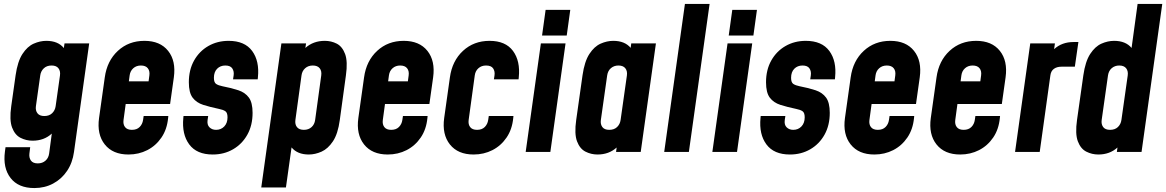

<svg xmlns="http://www.w3.org/2000/svg" viewBox="-20 -770 5910 973"><path d="M154 183Q73 183 33.5 132Q-6 81 5 -2L8 -24H133L129 8Q126.5 29.5 136.8 43.8Q147 58 171.5 58Q195 58 210.5 44.2Q226 30.5 229 8L242.5 -93Q203.5 -57 145 -57Q112.5 -57 84 -71.5Q55.5 -86 41.2 -123.8Q27 -161.5 37 -232L59 -388Q69 -458.5 93.8 -496.5Q118.5 -534.5 150.8 -548.8Q183 -563 215 -563Q274 -563 303.5 -526.5L307 -550H432L355 0Q347.5 55 319.8 96.2Q292 137.5 249.2 160.2Q206.5 183 154 183ZM204.5 -182Q229.5 -182 244.2 -196.2Q259 -210.5 262 -232L284 -388Q287 -410 276.2 -424Q265.5 -438 241.5 -438Q217 -438 202 -423.8Q187 -409.5 184 -388L162 -232Q159 -210 169.8 -196Q180.5 -182 204.5 -182Z M631 13Q551.5 13 511 -38Q470.5 -89 482 -172L511 -378Q522.5 -461.5 577.2 -512.2Q632 -563 712 -563Q791.5 -563 832 -512.2Q872.5 -461.5 861 -378L842 -243H617L606 -162Q603 -139.5 613.8 -125.8Q624.5 -112 648.5 -112Q673.5 -112 687.8 -126.5Q702 -141 705 -162L708 -182H833L832 -172Q826.5 -114.5 798.2 -73Q770 -31.5 726.5 -9.2Q683 13 631 13ZM694 -438Q671 -438 655.5 -424.2Q640 -410.5 637 -388L633 -358H733L737 -388Q740 -410.5 729 -424.2Q718 -438 694 -438Z M1058 13Q977 13 939 -38.2Q901 -89.5 909 -172L910 -182H1035L1032 -162Q1028.5 -137.5 1041.5 -124.8Q1054.5 -112 1075 -112Q1100 -112 1116.5 -129.2Q1133 -146.5 1133 -175.5Q1133 -199 1121.8 -206.5Q1110.5 -214 1090 -218Q1044.5 -227.5 1010 -238.5Q975.5 -249.5 956.2 -275Q937 -300.5 937 -353Q937 -416 963.5 -463.2Q990 -510.5 1035.8 -536.8Q1081.5 -563 1138.5 -563Q1220 -563 1257.8 -511.8Q1295.5 -460.5 1287 -378L1286 -368H1161L1164 -388Q1167 -408.5 1157.2 -423.2Q1147.5 -438 1122 -438Q1096.5 -438 1080.2 -421.5Q1064 -405 1064 -375.5Q1064 -352 1075.5 -344.5Q1087 -337 1107 -333Q1154 -324 1188.2 -312.5Q1222.5 -301 1241.2 -275.5Q1260 -250 1260 -198Q1260 -135 1233.5 -87.5Q1207 -40 1161.2 -13.5Q1115.5 13 1058 13Z M1304 180 1406 -550H1531L1527.5 -527Q1567.5 -563 1626 -563Q1658.5 -563 1686.5 -548.8Q1714.5 -534.5 1728.8 -496.5Q1743 -458.5 1733 -388L1702 -162Q1692.5 -91.5 1667.2 -53.8Q1642 -16 1609.5 -1.5Q1577 13 1545 13Q1487 13 1457.5 -23L1429 180ZM1520 -112Q1543.5 -112 1558.8 -125.8Q1574 -139.5 1577 -162L1608 -388Q1611 -410.5 1600 -424.2Q1589 -438 1565 -438Q1542 -438 1526.5 -424.2Q1511 -410.5 1508 -388L1477 -162Q1474 -139.5 1485 -125.8Q1496 -112 1520 -112Z M1945 13Q1865.5 13 1825 -38Q1784.5 -89 1796 -172L1825 -378Q1836.5 -461.5 1891.2 -512.2Q1946 -563 2026 -563Q2105.5 -563 2146 -512.2Q2186.5 -461.5 2175 -378L2156 -243H1931L1920 -162Q1917 -139.5 1927.8 -125.8Q1938.5 -112 1962.5 -112Q1987.5 -112 2001.8 -126.5Q2016 -141 2019 -162L2022 -182H2147L2146 -172Q2140.5 -114.5 2112.2 -73Q2084 -31.5 2040.5 -9.2Q1997 13 1945 13ZM2008 -438Q1985 -438 1969.5 -424.2Q1954 -410.5 1951 -388L1947 -358H2047L2051 -388Q2054 -410.5 2043 -424.2Q2032 -438 2008 -438Z M2582 -182 2581 -172Q2575.5 -114.5 2547.2 -73Q2519 -31.5 2475.5 -9.2Q2432 13 2380 13Q2300.5 13 2260 -38Q2219.5 -89 2231 -172L2260 -378Q2271.5 -461.5 2326.2 -512.2Q2381 -563 2461 -563Q2542 -563 2579.8 -511.8Q2617.5 -460.5 2609 -378L2608 -368H2483L2486 -388Q2489 -408.5 2479.2 -423.2Q2469.5 -438 2443 -438Q2420 -438 2404.5 -424.2Q2389 -410.5 2386 -388L2355 -162Q2352 -139.5 2362.8 -125.8Q2373.5 -112 2397.5 -112Q2422.5 -112 2436.8 -126.5Q2451 -141 2454 -162L2457 -182Z M2727 -590 2745 -720H2870L2852 -590ZM2644 0 2721 -550H2846L2769 0Z M3008 13Q2975.5 13 2947 -1.5Q2918.5 -16 2904.2 -53.8Q2890 -91.5 2900 -162L2932 -388Q2942 -458.5 2966.8 -496.5Q2991.5 -534.5 3023.8 -548.8Q3056 -563 3088 -563Q3146 -563 3176 -527.5L3179 -550H3304L3227 0H3102L3105 -22.5Q3066 13 3008 13ZM3067.5 -112Q3092.5 -112 3107.2 -126.2Q3122 -140.5 3125 -162L3157 -388Q3160 -410 3149 -424Q3138 -438 3114 -438Q3092 -438 3076.2 -424.8Q3060.5 -411.5 3057 -388L3025 -162Q3022 -140.5 3032.5 -126.2Q3043 -112 3067.5 -112Z M3346 0 3451 -750H3576L3471 0Z M3673 -590 3691 -720H3816L3798 -590ZM3590 0 3667 -550H3792L3715 0Z M3983 13Q3902 13 3864 -38.2Q3826 -89.5 3834 -172L3835 -182H3960L3957 -162Q3953.5 -137.5 3966.5 -124.8Q3979.5 -112 4000 -112Q4025 -112 4041.5 -129.2Q4058 -146.5 4058 -175.5Q4058 -199 4046.8 -206.5Q4035.5 -214 4015 -218Q3969.5 -227.5 3935 -238.5Q3900.5 -249.5 3881.2 -275Q3862 -300.5 3862 -353Q3862 -416 3888.5 -463.2Q3915 -510.5 3960.8 -536.8Q4006.5 -563 4063.5 -563Q4145 -563 4182.8 -511.8Q4220.5 -460.5 4212 -378L4211 -368H4086L4089 -388Q4092 -408.5 4082.2 -423.2Q4072.5 -438 4047 -438Q4021.5 -438 4005.2 -421.5Q3989 -405 3989 -375.5Q3989 -352 4000.5 -344.5Q4012 -337 4032 -333Q4079 -324 4113.2 -312.5Q4147.5 -301 4166.2 -275.5Q4185 -250 4185 -198Q4185 -135 4158.5 -87.5Q4132 -40 4086.2 -13.5Q4040.5 13 3983 13Z M4411 13Q4331.5 13 4291 -38Q4250.5 -89 4262 -172L4291 -378Q4302.5 -461.5 4357.2 -512.2Q4412 -563 4492 -563Q4571.5 -563 4612 -512.2Q4652.5 -461.5 4641 -378L4622 -243H4397L4386 -162Q4383 -139.5 4393.8 -125.8Q4404.5 -112 4428.5 -112Q4453.5 -112 4467.8 -126.5Q4482 -141 4485 -162L4488 -182H4613L4612 -172Q4606.5 -114.5 4578.2 -73Q4550 -31.5 4506.5 -9.2Q4463 13 4411 13ZM4474 -438Q4451 -438 4435.5 -424.2Q4420 -410.5 4417 -388L4413 -358H4513L4517 -388Q4520 -410.5 4509 -424.2Q4498 -438 4474 -438Z M4846 13Q4766.5 13 4726 -38Q4685.5 -89 4697 -172L4726 -378Q4737.5 -461.5 4792.2 -512.2Q4847 -563 4927 -563Q5006.5 -563 5047 -512.2Q5087.5 -461.5 5076 -378L5057 -243H4832L4821 -162Q4818 -139.5 4828.8 -125.8Q4839.5 -112 4863.5 -112Q4888.5 -112 4902.8 -126.5Q4917 -141 4920 -162L4923 -182H5048L5047 -172Q5041.5 -114.5 5013.2 -73Q4985 -31.5 4941.5 -9.2Q4898 13 4846 13ZM4909 -438Q4886 -438 4870.5 -424.2Q4855 -410.5 4852 -388L4848 -358H4948L4952 -388Q4955 -410.5 4944 -424.2Q4933 -438 4909 -438Z M5124 0 5201 -550H5326L5322 -521Q5361.5 -557 5420 -557H5445L5427 -432H5359Q5336 -432 5321 -421.2Q5306 -410.5 5303 -388L5249 0Z M5546 13Q5513.5 13 5485 -1.5Q5456.5 -16 5442.2 -53.8Q5428 -91.5 5438 -162L5470 -388Q5480 -458.5 5504.8 -496.5Q5529.5 -534.5 5561.8 -548.8Q5594 -563 5626 -563Q5684.5 -563 5714.5 -527L5745 -750H5870L5765 0H5640L5643 -22.5Q5604 13 5546 13ZM5605.5 -112Q5630.5 -112 5645.2 -126.2Q5660 -140.5 5663 -162L5695 -388Q5698 -410 5687 -424Q5676 -438 5652 -438Q5630 -438 5614.2 -424.8Q5598.5 -411.5 5595 -388L5563 -162Q5560 -140.5 5570.5 -126.2Q5581 -112 5605.5 -112Z"/></svg>

Font: Mohave
Style: Bold Italic
Weight: 700
Italic angle: -8°
Designer: Gumpita Rahayu
Foundry: Tokotype
Version: Version 2.003; ttfautohint (v1.8.3)